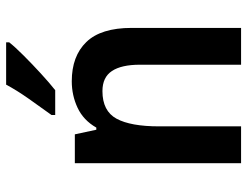

<svg xmlns="http://www.w3.org/2000/svg" viewBox="-110 -789 806 626"><g transform="rotate(-90 293.0 -476.0)"><path d="M341 -645Q423 -645 469 -597.5Q515 -550 515 -450V-93H395V-423Q395 -483 374.5 -514Q354 -545 309 -545Q244 -545 219 -499Q194 -453 194 -360V-93H74V-635H168L183 -565H190Q214 -607 254.5 -626Q295 -645 341 -645ZM468 -849Q453 -830 425 -802Q397 -774 366.5 -746Q336 -718 312 -699H231V-711Q255 -744 283.5 -784.5Q312 -825 330 -859H468Z"/></g></svg>

Font: Noto Sans Telugu UI SemiCondensed SemiBold
Style: Regular
Weight: 600
Width: 4
Designer: Jelle Bosma - Monotype Design Team
Foundry: Monotype Imaging Inc.
Version: Version 2.005; ttfautohint (v1.8.4.7-5d5b)